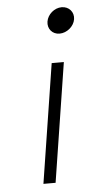

<svg xmlns="http://www.w3.org/2000/svg" viewBox="-48 -675 333 676"><g transform="rotate(-5 118.5 -337.0)"><path d="M142 -598C138 -573 155 -552 181 -552C207 -552 232 -573 236 -598C240 -623 222 -644 196 -644C170 -644 146 -623 142 -598ZM78 -30H121L187 -451H144Z"/></g></svg>

Font: Charger Sport
Style: HLExtObl
Weight: 100
Designer: Jasper
Foundry: Cannot Into Space Fonts
Version: Version 1.1